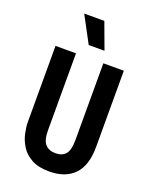

<svg xmlns="http://www.w3.org/2000/svg" viewBox="-163 -973 852 1075"><g transform="rotate(20 262.5 -436.0)"><path d="M265 13Q200 13 159 -10Q118 -33 96.5 -68Q75 -103 67 -140.5Q59 -178 59 -206V-660H181V-202Q181 -143 202.5 -119Q224 -95 264 -95Q303 -95 323.5 -118.5Q344 -142 344 -202V-660H466V-206Q466 -95 413.5 -41Q361 13 265 13ZM232 -728 148 -885H268L326 -728Z"/></g></svg>

Font: Bricolage Grotesque 12pt Condensed SemiBold
Style: Regular
Weight: 600
Width: 3
Designer: Mathieu Triay
Foundry: Atelier Triay
Version: Version 1.001; ttfautohint (v1.8.4.7-5d5b);gftools[0.9.33.de